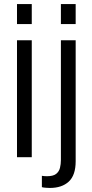

<svg xmlns="http://www.w3.org/2000/svg" viewBox="-20 -777 457 949"><path d="M64 0V-578H137V0ZM64 -658V-757H137V-658ZM226 152Q219 152 206 151Q193 150 187 148V92Q190 93 199.5 93.5Q209 94 212 94Q243 94 257.5 82.5Q272 71 276.5 52.5Q281 34 281 14V-578H354V20Q354 89 320 120.5Q286 152 226 152ZM281 -658V-757H354V-658Z"/></svg>

Font: Oswald Light
Style: Regular
Weight: 300
Designer: Vernon Adams
Foundry: Vernon Adams
Version: Version 4.103;gftools[0.9.33.dev8+g029e19f]